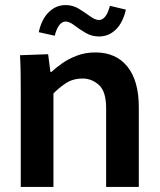

<svg xmlns="http://www.w3.org/2000/svg" viewBox="-20 -738 630 758"><path d="M62 -362Q62 -407 61.5 -446Q61 -485 59 -520L170 -524L179 -454H183Q200 -470 225.5 -488Q251 -506 284 -518.5Q317 -531 357 -531Q438 -531 483 -475Q528 -419 528 -315V0H399V-311Q399 -377 370.5 -402.5Q342 -428 307 -428Q267 -428 238.5 -408.5Q210 -389 191 -369V0H62ZM414 -715 477 -700Q465 -648 437 -621Q409 -594 371 -594Q342 -594 317.5 -608.5Q293 -623 273.5 -638Q254 -653 239 -653Q226 -653 215 -640Q204 -627 196 -597L133 -611Q144 -662 172.5 -690Q201 -718 239 -718Q268 -718 292 -703Q316 -688 336 -673.5Q356 -659 371 -659Q384 -659 395 -672Q406 -685 414 -715Z"/></svg>

Font: Murecho Medium
Style: Regular
Weight: 500
Designer: Neil Summerour
Foundry: Positype
Version: Version 1.010; ttfautohint (v1.8.3)